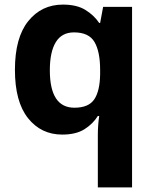

<svg xmlns="http://www.w3.org/2000/svg" viewBox="-20 -576 673 836"><path d="M406 11Q406 -31 412 -71H406Q385 -37 348 -13.5Q311 10 251 10Q159 10 102 -61.5Q45 -133 45 -272Q45 -412 103 -484Q161 -556 254 -556Q314 -556 351.5 -533Q389 -510 412 -476H416L429 -546H555V240H406ZM304 -107Q366 -107 390.5 -143.5Q415 -180 416 -253V-271Q416 -351 391.5 -393Q367 -435 302 -435Q249 -435 223 -392.5Q197 -350 197 -270Q197 -107 304 -107Z"/></svg>

Font: Noto Sans Medefaidrin
Style: Bold
Weight: 700
Designer: Dalton Maag Ltd
Foundry: Dalton Maag Ltd
Version: Version 1.002; ttfautohint (v1.8.4.7-5d5b)